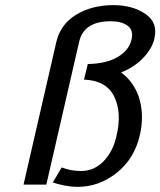

<svg xmlns="http://www.w3.org/2000/svg" viewBox="-20 -721 626 750"><path d="M72 0 200 -557Q216 -626 277.5 -663.5Q339 -701 423 -701Q497 -701 547.5 -667Q598 -633 583 -570Q575 -533 540.5 -496Q506 -459 453 -438Q501 -403 522 -343Q545 -273 526 -192Q505 -101 436 -46Q367 9 283 9Q241 9 186 -8L221 -67Q257 -53 296 -53Q348 -53 385 -91.5Q422 -130 435 -190Q457 -281 426 -344Q395 -407 308 -410L323 -471Q395 -472 440 -498.5Q485 -525 494 -568Q502 -603 478.5 -620.5Q455 -638 412 -638Q307 -638 289 -557L161 0Z"/></svg>

Font: Coval
Style: Book Italic
Weight: 350
Foundry: Context Ltd
Version: Version 001.000